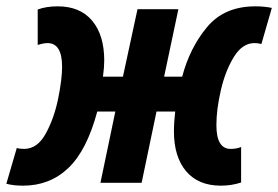

<svg xmlns="http://www.w3.org/2000/svg" viewBox="-59 -577 878 606"><path d="M248 -225H305L258 0H388L435 -225H494Q492 -208 491 -192.5Q490 -177 490 -162Q490 -82 528.5 -36.5Q567 9 638 9Q672 9 702 -1V-113Q688 -107 669 -107Q624 -107 624 -182Q624 -231 638 -292Q652 -353 679 -397Q706 -441 744 -441Q757 -441 766 -438L799 -552Q776 -557 747 -557Q649 -557 594.5 -491.5Q540 -426 516 -335H459L504 -548H375L329 -335H266Q270 -365 270 -386Q270 -466 232 -511.5Q194 -557 123 -557Q87 -557 60 -547V-435Q78 -441 91 -441Q137 -441 137 -366Q137 -327 124.5 -265.5Q112 -204 85.5 -155.5Q59 -107 17 -107Q3 -107 -6 -110L-39 3Q-16 9 14 9Q98 9 156.5 -46.5Q215 -102 248 -225Z"/></svg>

Font: Noto Sans UI Condensed ExtraBold
Style: Italic
Weight: 800
Width: 3
Designer: Monotype Design Team
Foundry: Monotype Imaging Inc.
Version: 1.001